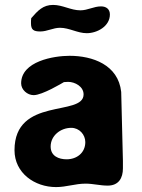

<svg xmlns="http://www.w3.org/2000/svg" viewBox="-20 -754 576 781"><path d="M39 -143C39 -50 121 7 208 7C250 7 286 -7 328 -7C359 -7 387 1 418 1C463 1 480 -30 480 -69V-100C479 -142 474 -338 473 -380C461 -491 356 -527 263 -527C199 -527 66 -505 66 -415C66 -389 91 -367 117 -367C152 -367 233 -416 240 -420C242 -420 254 -421 257 -421C285 -421 320 -402 320 -370C320 -278 39 -362 39 -143ZM186 -158C186 -202 226 -234 270 -234C303 -234 327 -206 327 -176C327 -132 292 -106 251 -106C219 -106 186 -119 186 -158ZM224 -641C262 -641 295 -619 333 -619C375 -619 427 -647 427 -695C427 -717 412 -728 391 -728C361 -728 337 -712 307 -712C268 -712 235 -734 196 -734C155 -734 134 -711 107 -680C106 -677 106 -663 106 -660C106 -633 116 -626 144 -626C172 -626 196 -641 224 -641Z"/></svg>

Font: Asimov Print
Style: Regular
Weight: 500
Designer: Google
Version: Version 2.000980: 2014